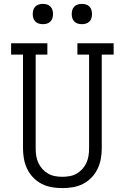

<svg xmlns="http://www.w3.org/2000/svg" viewBox="-20 -957 640 985"><path d="M300 8Q273 8 246 3.5Q219 -1 194.5 -13.5Q170 -26 151 -45.5Q132 -65 120 -89.5Q108 -114 103 -141Q98 -168 98 -195V-677H37V-735H223V-677H163V-195Q163 -176 166 -157Q169 -138 177 -121Q185 -104 197.5 -90Q210 -76 226.5 -66.5Q243 -57 262 -53.5Q281 -50 300 -50Q319 -50 338 -53.5Q357 -57 373.5 -66.5Q390 -76 402.5 -90Q415 -104 423 -121Q431 -138 434 -157Q437 -176 437 -195V-677H377V-735H563V-677H502V-195Q502 -168 497 -141Q492 -114 480 -89.5Q468 -65 449 -45.5Q430 -26 405.5 -13.5Q381 -1 354 3.5Q327 8 300 8ZM400 -833Q389 -833 379 -836Q369 -839 361.5 -846.5Q354 -854 351 -864Q348 -874 348 -885Q348 -896 351 -906Q354 -916 361.5 -923.5Q369 -931 379 -934Q389 -937 400 -937Q411 -937 421 -934Q431 -931 438.5 -923.5Q446 -916 449 -906Q452 -896 452 -885Q452 -874 449 -864Q446 -854 438.5 -846.5Q431 -839 421 -836Q411 -833 400 -833ZM200 -833Q189 -833 179 -836Q169 -839 161.5 -846.5Q154 -854 151 -864Q148 -874 148 -885Q148 -896 151 -906Q154 -916 161.5 -923.5Q169 -931 179 -934Q189 -937 200 -937Q211 -937 221 -934Q231 -931 238.5 -923.5Q246 -916 249 -906Q252 -896 252 -885Q252 -874 249 -864Q246 -854 238.5 -846.5Q231 -839 221 -836Q211 -833 200 -833Z"/></svg>

Font: Iosevka Curly Slab LtEx
Style: Regular
Weight: 300
Width: 7
Monospace: yes
Designer: Belleve Invis
Foundry: Belleve Invis
Version: Version 11.1.0; ttfautohint (v1.8.3)